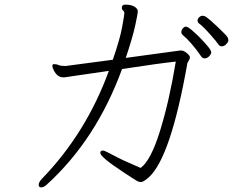

<svg xmlns="http://www.w3.org/2000/svg" viewBox="-20 -761 1040 829"><path d="M506 -728Q506 -741 521 -741Q547 -741 561 -732Q575 -723 575 -712.5Q575 -702 563.5 -649.5Q552 -597 523 -511L758 -543H762Q773 -543 786.5 -532Q800 -521 800 -513.5Q800 -506 795 -499Q790 -492 789 -488Q717 -80 622 5Q599 25 589.5 25Q580 25 573.5 21.5Q567 18 551 7.5Q535 -3 512 -18Q413 -83 413 -101Q413 -111 425 -111Q432 -111 471.5 -89.5Q511 -68 587 -36Q631 -67 671 -196Q711 -325 739 -495Q678 -489 507 -463Q395 -157 181 37Q169 48 158 48Q147 48 147 37Q147 26 160 12Q352 -186 450 -455Q262 -427 258 -427H253Q227 -427 212 -458Q206 -470 206 -476.5Q206 -483 212 -484H215Q225 -484 233.5 -480Q242 -476 263 -476L467 -503Q498 -592 507.5 -645Q517 -698 517 -704.5Q517 -711 511.5 -715.5Q506 -720 506 -728ZM839 -660Q833 -665 833 -672.5Q833 -680 840 -686.5Q847 -693 854.5 -693Q862 -693 869 -688.5Q876 -684 890.5 -671.5Q905 -659 920.5 -644Q936 -629 948.5 -616.5Q961 -604 963.5 -598Q966 -592 966 -586Q966 -580 957 -570.5Q948 -561 938 -561Q928 -561 922.5 -570Q917 -579 886.5 -613.5Q856 -648 839 -660ZM864 -509Q854 -509 849 -517Q808 -577 768 -611Q763 -615 763 -623Q763 -631 769.5 -638.5Q776 -646 783 -646Q790 -646 807.5 -631.5Q825 -617 844.5 -597Q864 -577 878 -560Q892 -543 892 -535Q892 -527 883 -518Q874 -509 864 -509Z"/></svg>

Font: ToneOZ-Pinyin-WenKai-Light
Style: Light
Weight: 300
Designer: Fontworks Inc.
Foundry: ToneOZ
Version: Version 0.240331